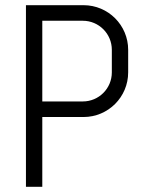

<svg xmlns="http://www.w3.org/2000/svg" viewBox="-20 -720 554 740"><path d="M474 -441V-528C474 -623 397 -700 302 -700H80V0H143V-269H302C397 -269 474 -346 474 -441ZM411 -441C411 -379 361 -329 299 -329H143V-640H299C361 -640 411 -590 411 -528Z"/></svg>

Font: Abel
Style: Regular
Weight: 400
Designer: Matthew Desmond
Foundry: Matthew Desmond
Version: Version 1.002